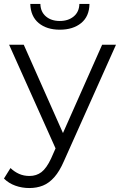

<svg xmlns="http://www.w3.org/2000/svg" viewBox="-38 -751 616 970"><path d="M110 199Q73 199 39.5 187Q6 175 -18 151L15 98Q35 117 58.5 127.5Q82 138 111 138Q146 138 171.5 118.5Q197 99 220 50L254 -27L262 -38L478 -525H548L285 63Q263 114 236.5 144Q210 174 179 186.5Q148 199 110 199ZM250 15 8 -525H82L296 -43ZM264 -601Q198 -601 157.5 -634.5Q117 -668 115 -731H166Q167 -691 194 -668Q221 -645 264 -645Q307 -645 334.5 -668Q362 -691 363 -731H414Q413 -668 372 -634.5Q331 -601 264 -601Z"/></svg>

Font: MOST Montserrat
Style: Regular
Weight: 400
Designer: Julieta Ulanovsky
Foundry: Julieta Ulanovsky
Version: Version 8.000;March 11, 2024;FontCreator 15.0.0.2926 64-bit